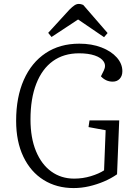

<svg xmlns="http://www.w3.org/2000/svg" viewBox="-20 -942 675 976"><path d="M586 -330 575 -56Q545 -35 508.5 -19.5Q472 -4 433 5Q394 14 354 14Q268 14 202 -27Q136 -68 99 -145Q62 -222 62 -328Q62 -448 101 -536Q140 -624 212 -672Q284 -720 383 -720Q446 -720 495.5 -701Q545 -682 573.5 -650Q602 -618 602 -580Q602 -556 588.5 -541.5Q575 -527 553 -527Q535 -527 520 -534Q505 -541 493 -554L508 -584Q520 -609 507 -629Q494 -649 461.5 -660Q429 -671 382 -671Q304 -671 249 -631.5Q194 -592 164.5 -516.5Q135 -441 135 -335Q135 -241 163 -173.5Q191 -106 241 -70Q291 -34 357 -34Q401 -34 442 -46.5Q483 -59 509 -76L517 -280L430 -296L435 -330ZM527 -774 509 -753 377 -843 242 -754 225 -775 333 -893Q347 -907 358 -914.5Q369 -922 380 -922Q387 -922 392.5 -920.5Q398 -919 403 -917Z"/></svg>

Font: Literata 24pt Light
Style: Italic
Weight: 300
Italic angle: -2°
Designer: Latin by Veronika Burian and Jose Scaglione. Greek by Irene Vlachou. Cyrillic by Vera Evstafieva
Foundry: TypeTogether
Version: Version 3.103;gftools[0.9.29]